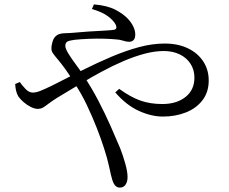

<svg xmlns="http://www.w3.org/2000/svg" viewBox="-20 -799 1040 873"><path d="M525 54Q513 54 504.5 45.5Q496 37 490 17Q485 1 477 -37.5Q469 -76 453 -125Q440 -166 420.5 -216Q401 -266 375.5 -320Q350 -374 316 -425Q293 -463 276.5 -485.5Q260 -508 246 -525Q232 -541 220.5 -557Q209 -573 217 -602Q221 -621 230 -631Q239 -641 251 -644.5Q263 -648 276 -648Q289 -648 300 -649Q342 -653 381 -655.5Q420 -658 450 -659.5Q480 -661 495 -663Q516 -665 506 -687Q497 -705 471.5 -724.5Q446 -744 398 -758L407 -779Q468 -774 505 -754.5Q542 -735 562 -713Q577 -697 586 -678.5Q595 -660 595 -642Q595 -625 587.5 -617Q580 -609 567 -609Q554 -609 540 -614Q526 -619 506 -620Q486 -622 453 -623Q420 -624 384 -622.5Q348 -621 319 -618Q296 -615 286.5 -610Q277 -605 277 -590Q277 -578 291.5 -554.5Q306 -531 326 -504.5Q346 -478 360 -455Q397 -399 427 -341.5Q457 -284 481.5 -229Q506 -174 526 -126Q539 -93 549.5 -55.5Q560 -18 560 6Q560 27 551 40.5Q542 54 525 54ZM721 -269Q668 -269 611 -295Q554 -321 504 -379L522 -395Q573 -358 617.5 -342Q662 -326 718 -326Q783 -326 823.5 -358Q864 -390 864 -446Q864 -482 846 -509.5Q828 -537 796.5 -552Q765 -567 725 -567Q683 -567 636.5 -554.5Q590 -542 541 -521Q492 -500 442 -473Q392 -446 341.5 -415.5Q291 -385 241 -355Q217 -340 202 -328.5Q187 -317 176.5 -310.5Q166 -304 151 -304Q138 -304 120.5 -312.5Q103 -321 87.5 -334.5Q72 -348 63 -361Q56 -374 53 -387Q50 -400 49 -417L70 -426Q81 -410 96.5 -394Q112 -378 129 -378Q145 -378 166.5 -387Q188 -396 215 -409Q287 -446 355 -480Q423 -514 488 -541.5Q553 -569 613 -585Q673 -601 729 -601Q789 -601 834 -579.5Q879 -558 904 -520Q929 -482 929 -433Q929 -380 900.5 -343Q872 -306 824.5 -287.5Q777 -269 721 -269Z"/></svg>

Font: Noto Serif JP ExtraLight
Style: Regular
Weight: 400
Version: Version 2.003-H1;hotconv 1.1.1;makeotfexe 2.6.0